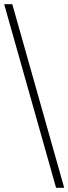

<svg xmlns="http://www.w3.org/2000/svg" viewBox="-20 -780 328 921"><path d="M249 121 0 -760H39L288 121Z"/></svg>

Font: Noto Serif Tibetan ExtraLight
Style: Regular
Weight: 200
Designer: Monotype Design Team
Foundry: Monotype Imaging Inc.
Version: Version 2.103; ttfautohint (v1.8.4.7-5d5b)